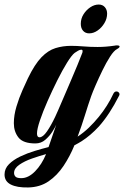

<svg xmlns="http://www.w3.org/2000/svg" viewBox="-30 -627 547 846"><path d="M94 199Q45 200 17.5 186Q-10 172 -10 142Q-10 116 9.5 96.5Q29 77 59.5 62.5Q90 48 123 38Q156 28 184 21L218 -78Q213 -66 200.5 -46.5Q188 -27 169.5 -11Q151 5 126 5Q72 5 51.5 -21Q31 -47 31 -84Q31 -119 42.5 -157.5Q54 -196 69 -229.5Q84 -263 93 -282Q123 -344 152.5 -374.5Q182 -405 214.5 -415Q247 -425 283 -425Q309 -425 338 -422.5Q367 -420 400 -420Q436 -420 476 -426Q479 -427 485 -427Q497 -427 497 -422Q497 -417 486 -411Q472 -404 455 -377.5Q438 -351 421.5 -317Q405 -283 391.5 -252Q378 -221 372 -204Q359 -167 344.5 -120Q330 -73 312 -25Q338 -42 361 -64Q384 -86 406 -113Q424 -135 440.5 -161Q457 -187 470 -215Q475 -224 483 -224Q490 -224 494.5 -218Q499 -212 494 -204Q453 -123 406 -70Q369 -30 330 -5Q322 0 314 4.5Q306 9 298 13Q278 62 250 104Q222 146 184 172Q146 198 94 199ZM144 -22Q159 -22 177 -48Q195 -74 213 -112Q216 -118 226.5 -142Q237 -166 251.5 -200Q266 -234 282 -271Q298 -308 311.5 -341Q325 -374 333 -395Q334 -398 334 -402Q334 -408 328 -408Q322 -408 314 -403.5Q306 -399 299 -394Q286 -384 265.5 -351Q245 -318 222.5 -273Q200 -228 179.5 -181.5Q159 -135 146 -96.5Q133 -58 133 -39Q133 -22 144 -22ZM64 158Q95 158 124.5 128Q154 98 173 52Q144 60 111 71.5Q78 83 55 99Q32 115 32 135Q32 145 38.5 151.5Q45 158 64 158ZM363 -480Q346 -480 336 -491.5Q326 -503 326 -522Q326 -545 338 -564Q350 -583 368 -595Q386 -607 405 -607Q422 -607 432 -595.5Q442 -584 442 -567Q442 -545 430 -525Q418 -505 400 -492.5Q382 -480 363 -480Z"/></svg>

Font: Praise
Style: Regular
Weight: 400
Designer: Robert E. Leuschke
Foundry: Robert E. Leuschke
Version: Version 1.100; ttfautohint (v1.8.3)